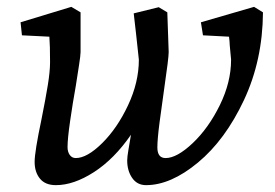

<svg xmlns="http://www.w3.org/2000/svg" viewBox="-20 -529 801 560"><path d="M81 -57Q81 -86 101 -181Q113 -241 119.5 -281Q126 -321 126 -348Q126 -397 124 -422L44 -426L40 -464L188 -509L215 -493V-377Q215 -368 210.5 -339Q206 -310 201 -278Q192 -228 184.5 -176Q177 -124 177 -100Q177 -86 183.5 -77Q190 -68 201 -68Q234 -68 278 -111.5Q322 -155 353.5 -222Q385 -289 385 -355L377 -429L370 -490L443 -508L468 -493L472 -377Q472 -360 459 -271Q452 -223 445.5 -173Q439 -123 439 -99Q439 -68 463 -68Q496 -68 542 -111.5Q588 -155 621 -222Q654 -289 654 -355L650 -398Q650 -406 648 -422L572 -426L566 -464L721 -509L747 -493Q746 -353 691.5 -237Q637 -121 557.5 -55Q478 11 406 11Q380 11 365.5 -10Q351 -31 351 -61Q351 -71 354.5 -91.5Q358 -112 362 -136Q313 -65 254 -27Q195 11 143 11Q112 11 96.5 -8Q81 -27 81 -57Z"/></svg>

Font: Andada Pro Medium
Style: Italic
Weight: 500
Italic angle: -7°
Designer: Carolina Giovagnoli
Foundry: Huerta Tipografica
Version: Version 3.005; ttfautohint (v1.8.4)